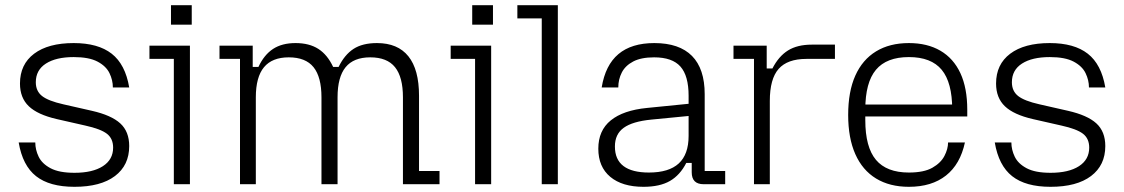

<svg xmlns="http://www.w3.org/2000/svg" viewBox="-20 -710 4334 740"><path d="M267 10Q171 10 119 -31Q67 -72 52 -161H116Q116 -133 129 -106Q142 -79 175 -61.5Q208 -44 267 -44Q337 -44 376.5 -69.5Q416 -95 416 -141Q416 -176 392 -194.5Q368 -213 309 -226L199 -251Q125 -268 91 -300.5Q57 -333 57 -388Q57 -462 111.5 -503Q166 -544 264 -544Q358 -544 410.5 -503Q463 -462 478 -373H415Q415 -401 402 -428Q389 -455 356 -472.5Q323 -490 264 -490Q196 -490 157 -465Q118 -440 118 -393Q118 -359 142 -340Q166 -321 224 -308L334 -283Q409 -266 443.5 -234.5Q478 -203 478 -147Q478 -73 423 -31.5Q368 10 267 10Z M650 0V-483H556V-534H712V0ZM639 -615V-690H719V-615Z M1219 -335Q1219 -413 1188.5 -451Q1158 -489 1093 -489Q1029 -489 997.5 -451Q966 -413 966 -335V0H905V-483H826V-534H954V-452H976Q998 -499 1032.5 -521.5Q1067 -544 1119 -544Q1172 -544 1207 -521.5Q1242 -499 1264 -452H1285Q1308 -499 1342.5 -521.5Q1377 -544 1433 -544Q1513 -544 1554 -493Q1595 -442 1595 -341V-51H1674V0H1533V-335Q1533 -413 1502.5 -451Q1472 -489 1407 -489Q1343 -489 1312 -451Q1281 -413 1281 -335V0H1219Z M1811 0V-483H1717V-534H1873V0ZM1800 -615V-690H1880V-615Z M2068 0V-639H1974V-690H2130V0Z M2460 10Q2378 10 2332 -28.5Q2286 -67 2286 -137Q2286 -207 2334 -246Q2382 -285 2474 -294L2634 -310V-263L2490 -249Q2418 -242 2384 -217.5Q2350 -193 2350 -146V-145Q2350 -95 2383 -70Q2416 -45 2481 -45Q2558 -45 2596 -80Q2634 -115 2634 -186V-277V-289V-341Q2634 -418 2602.5 -453.5Q2571 -489 2501 -489Q2451 -489 2420.5 -473Q2390 -457 2376.5 -430.5Q2363 -404 2363 -373H2299Q2313 -459 2363.5 -501.5Q2414 -544 2502 -544Q2598 -544 2647 -494.5Q2696 -445 2696 -347V-51H2775V0H2692Q2646 0 2646 -46V-82H2625Q2601 -35 2562 -12.5Q2523 10 2460 10Z M2886 0V-483H2807V-534H2935V-446H2957Q2981 -493 3017 -515.5Q3053 -538 3109 -538H3198V-483H3088Q3015 -483 2981 -444.5Q2947 -406 2947 -321V0Z M3483 10Q3409 10 3356.5 -22Q3304 -54 3276.5 -116Q3249 -178 3249 -267Q3249 -357 3276.5 -418.5Q3304 -480 3356.5 -512Q3409 -544 3483 -544Q3554 -544 3604.5 -514.5Q3655 -485 3681.5 -428Q3708 -371 3708 -287V-261H3294V-307H3678L3650 -272V-288Q3650 -392 3609.5 -441Q3569 -490 3483 -490Q3397 -490 3356 -441Q3315 -392 3315 -288V-247Q3315 -143 3356 -94Q3397 -45 3483 -45Q3541 -45 3573.5 -63.5Q3606 -82 3620 -109Q3634 -136 3634 -161H3699Q3681 -77 3626 -33.5Q3571 10 3483 10Z M4029 10Q3933 10 3881 -31Q3829 -72 3814 -161H3878Q3878 -133 3891 -106Q3904 -79 3937 -61.5Q3970 -44 4029 -44Q4099 -44 4138.5 -69.5Q4178 -95 4178 -141Q4178 -176 4154 -194.5Q4130 -213 4071 -226L3961 -251Q3887 -268 3853 -300.5Q3819 -333 3819 -388Q3819 -462 3873.5 -503Q3928 -544 4026 -544Q4120 -544 4172.5 -503Q4225 -462 4240 -373H4177Q4177 -401 4164 -428Q4151 -455 4118 -472.5Q4085 -490 4026 -490Q3958 -490 3919 -465Q3880 -440 3880 -393Q3880 -359 3904 -340Q3928 -321 3986 -308L4096 -283Q4171 -266 4205.5 -234.5Q4240 -203 4240 -147Q4240 -73 4185 -31.5Q4130 10 4029 10Z"/></svg>

Font: Mozilla Headline ExtraLight
Style: Regular
Weight: 200
Designer: Studio DRAMA
Foundry: Studio DRAMA
Version: Version 1.000